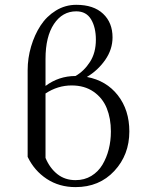

<svg xmlns="http://www.w3.org/2000/svg" viewBox="-20 -766 592 793"><path d="M94.2 -118.2V-476.1Q94.2 -525.9 108.4 -574Q122.6 -622.1 147.5 -660.4Q172.4 -698.7 210.9 -722.4Q249.5 -746.1 294.9 -746.1Q366.7 -746.1 405.8 -709.2Q444.8 -672.4 444.8 -611.8Q444.8 -562 414.6 -518.6Q384.3 -475.1 338.9 -448.2Q419.4 -433.1 466.8 -372.3Q514.2 -311.5 514.2 -223.1Q514.2 -126.5 452.1 -59.8Q390.1 6.8 292 6.8Q224.6 6.8 173.1 -27.1Q121.6 -61 94.2 -118.2ZM168 -113.8Q185.5 -71.8 216.8 -46.9Q248 -22 292 -22Q328.6 -22 357.2 -39.3Q385.7 -56.6 403.1 -85.7Q420.4 -114.7 429.2 -149.7Q438 -184.6 438 -223.1Q438 -276.9 420.9 -319.1Q403.8 -361.3 366.5 -387.2Q329.1 -413.1 275.9 -413.1Q218.3 -413.1 168 -379.9ZM168 -411.1Q223.1 -452.1 292 -452.1Q327.6 -472.7 351.8 -510.5Q376 -548.3 376 -602.1Q376 -652.8 356.2 -686Q336.4 -719.2 294.9 -719.2Q237.8 -719.2 202.9 -667Q168 -614.7 168 -522.9Z"/></svg>

Font: Dihjauti
Style: Regular
Weight: 400
Designer: T. Christopher White
Version: Version 3.0.0